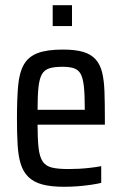

<svg xmlns="http://www.w3.org/2000/svg" viewBox="-20 -708 467 736"><path d="M226 8Q175 8 142 -1Q109 -10 89 -29.5Q69 -49 59.5 -79.5Q50 -110 47.5 -153.5Q45 -197 45 -254Q45 -328 49.5 -379Q54 -430 71.5 -460.5Q89 -491 124.5 -504.5Q160 -518 221 -518Q269 -518 299 -509Q329 -500 346.5 -480.5Q364 -461 371.5 -430.5Q379 -400 380.5 -356Q382 -312 382 -255V-230H124Q124 -174 128 -140Q132 -106 144 -88.5Q156 -71 179.5 -65.5Q203 -60 242 -60Q261 -60 281 -61Q301 -62 323.5 -64.5Q346 -67 368 -71V-7Q352 -3 328 0.5Q304 4 278 6Q252 8 226 8ZM305 -265V-290Q305 -345 301.5 -377Q298 -409 289 -425Q280 -441 263 -446.5Q246 -452 219 -452Q188 -452 169 -446Q150 -440 140.5 -423Q131 -406 127.5 -373.5Q124 -341 124 -287H326ZM182 -608V-688H256V-608Z"/></svg>

Font: Saira Condensed Medium
Style: Regular
Weight: 500
Width: 3
Designer: Hector Gatti with collaboration of the Omnibus-Type team
Foundry: Omnibus-Type
Version: Version 1.101